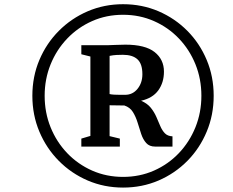

<svg xmlns="http://www.w3.org/2000/svg" viewBox="-20 -932 1080 890"><path d="M130 -488Q130 -577 162.5 -654Q195 -731 252.8 -789Q310.5 -847 386.8 -879.8Q463 -912.5 550.5 -912.5Q638.5 -912.5 714.8 -879.8Q791 -847 848.5 -789Q906 -731 938.2 -654Q970.5 -577 970.5 -488Q970.5 -399 938.2 -321.8Q906 -244.5 848.5 -186.2Q791 -128 714.8 -95.2Q638.5 -62.5 550.5 -62.5Q463 -62.5 386.8 -95.2Q310.5 -128 252.8 -186.2Q195 -244.5 162.5 -321.8Q130 -399 130 -488ZM187 -488Q187 -410 214.5 -342Q242 -274 291.5 -222.2Q341 -170.5 407.2 -141.2Q473.5 -112 550.5 -112Q627.5 -112 693.8 -141.2Q760 -170.5 809.2 -222.2Q858.5 -274 886 -342.2Q913.5 -410.5 913.5 -488Q913.5 -566 886 -634Q858.5 -702 809.2 -753.5Q760 -805 693.8 -834.2Q627.5 -863.5 550.5 -863.5Q473 -863.5 407 -834.2Q341 -805 291.5 -753.2Q242 -701.5 214.5 -633.5Q187 -565.5 187 -488ZM399 -302V-670L357 -680.5V-722.5H440Q463.5 -722 480.5 -722.5Q497.5 -723 516 -723.8Q534.5 -724.5 561 -725Q653 -725 696.5 -690.8Q740 -656.5 740 -600Q740 -549.5 713.8 -513.2Q687.5 -477 634 -465Q663 -452.5 679 -432.5Q695 -412.5 704.8 -390Q714.5 -367.5 723 -347.5Q731.5 -327.5 744.2 -314.2Q757 -301 779.5 -300V-252.5H699.5Q672.5 -252.5 657.8 -269Q643 -285.5 634.5 -311Q626 -336.5 617.8 -363.8Q609.5 -391 596 -412.8Q582.5 -434.5 556.5 -443L488 -444V-301L535.5 -289.5V-252.5H357V-289.5ZM488 -496Q496 -494 509.2 -493.2Q522.5 -492.5 536.5 -492.5Q550.5 -492.5 560 -492.5Q595 -492.5 617.5 -520.2Q640 -548 640 -588Q640 -636 617.2 -657Q594.5 -678 549.5 -678Q535 -678 520.2 -677.2Q505.5 -676.5 488 -673Z"/></svg>

Font: Merriweather 48pt Medium
Style: Italic
Weight: 500
Italic angle: -7.8°
Version: Version 2.101